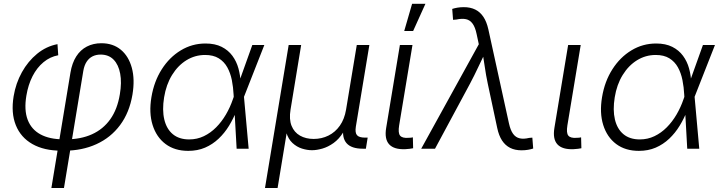

<svg xmlns="http://www.w3.org/2000/svg" viewBox="-20 -773 3739 998"><path d="M247.1 204.1 346.2 -395.5Q354.5 -445.3 376.2 -479.5Q397.9 -513.7 431.4 -531Q464.8 -548.3 506.8 -548.3Q567.4 -548.3 608.2 -514.4Q648.9 -480.5 665.3 -420.2Q681.6 -359.9 668.5 -281.2Q652.8 -188 604.2 -122.8Q555.7 -57.6 481.2 -23.7Q406.7 10.3 314 10.3H299.3Q209 10.3 148.4 -24.2Q87.9 -58.6 62.3 -122.1Q36.6 -185.5 50.8 -272.5Q62 -340.3 93.8 -397.5Q125.5 -454.6 172.9 -493.4Q220.2 -532.2 278.8 -543.5L282.7 -485.8Q240.2 -478 206.1 -449.7Q171.9 -421.4 149.2 -377Q126.5 -332.5 117.2 -276.4Q104.5 -201.2 123.8 -150.6Q143.1 -100.1 190.4 -74.5Q237.8 -48.8 309.6 -48.8H324.2Q399.9 -48.8 458 -75Q516.1 -101.1 553.2 -153.1Q590.3 -205.1 603 -283.2Q613.3 -343.8 604.7 -390.1Q596.2 -436.5 570.6 -462.9Q544.9 -489.3 502.9 -489.3Q479.5 -489.3 460.9 -480Q442.4 -470.7 430.2 -451.9Q418 -433.1 413.1 -404.8L312.5 204.1Z M958.5 11.2Q888.2 11.2 840.6 -24.4Q793 -60.1 773.2 -123.3Q753.4 -186.5 767.1 -268.1Q780.8 -350.1 820.8 -412.8Q860.8 -475.6 919.7 -511.2Q978.5 -546.9 1048.3 -546.9Q1097.7 -546.9 1132.1 -529.5Q1166.5 -512.2 1188 -482.9Q1209.5 -453.6 1219.5 -417Q1229.5 -380.4 1231 -340.8H1253.4L1248 -271.5L1272.5 0H1210L1194.3 -280.3Q1192.4 -319.8 1185.1 -356.7Q1177.7 -393.6 1161.4 -423.1Q1145 -452.6 1116.9 -470Q1088.9 -487.3 1045.9 -487.3Q993.7 -487.3 949.2 -460Q904.8 -432.6 874.3 -383.1Q843.8 -333.5 833 -267.1Q822.3 -201.2 834 -151.9Q845.7 -102.5 878.4 -75.4Q911.1 -48.3 963.4 -48.3Q1004.4 -48.3 1039.6 -65.2Q1074.7 -82 1103.5 -111.1Q1132.3 -140.1 1154.3 -177.7Q1176.3 -215.3 1190.4 -256.8L1291.5 -539.1H1354L1247.6 -268.1L1230.5 -199.7H1210.4Q1193.8 -157.7 1170.7 -119.6Q1147.5 -81.5 1116.2 -52Q1085 -22.5 1045.9 -5.6Q1006.8 11.2 958.5 11.2Z M1357.4 204.1 1480.5 -539.1H1545.4L1490.2 -203.1Q1481.9 -152.8 1495.6 -118.9Q1509.3 -85 1539.6 -67.9Q1569.8 -50.8 1610.4 -50.8Q1652.3 -50.8 1687.5 -68.4Q1722.7 -85.9 1746.6 -119.9Q1770.5 -153.8 1778.8 -203.1L1834.5 -539.1H1899.9L1829.6 -114.3Q1824.7 -83 1835.7 -70.3Q1846.7 -57.6 1877.9 -57.6H1891.1L1881.8 0H1866.7Q1806.6 0 1781.5 -28.6Q1756.3 -57.1 1765.6 -113.8L1775.4 -174.3H1794.9Q1786.1 -121.1 1764.4 -85.7Q1742.7 -50.3 1714.1 -29.8Q1685.5 -9.3 1655.8 -0.7Q1626 7.8 1601.6 7.8Q1576.7 7.8 1549.6 -0.7Q1522.5 -9.3 1500.2 -29.8Q1478 -50.3 1467.8 -85.7Q1457.5 -121.1 1466.3 -174.3H1485.4L1422.9 204.1Z M2086.9 2.4Q2028.3 4.9 2002.9 -22.7Q1977.5 -50.3 1987.3 -108.4L2058.6 -539.1H2124L2054.7 -121.1Q2048.3 -82 2059.6 -68.1Q2070.8 -54.2 2102.5 -56.6Q2111.8 -57.1 2116.5 -57.4Q2121.1 -57.6 2126 -59.1L2127.4 -2.4Q2120.1 -1 2109.4 0.5Q2098.6 2 2086.9 2.4ZM2081.1 -611.8 2122.1 -753.4H2191.4L2127.4 -611.8Z M2169.4 0 2468.8 -543 2457.5 -595.7Q2450.2 -631.3 2436.5 -650.1Q2422.9 -668.9 2402.1 -673.3Q2381.3 -677.7 2352.1 -671.4L2335 -669.9L2330.6 -726.6Q2342.3 -730.5 2357.7 -733.2Q2373 -735.8 2391.1 -735.8Q2424.8 -735.8 2450.2 -723.4Q2475.6 -710.9 2492.7 -685.3Q2509.8 -659.7 2518.6 -619.6L2625.5 -131.8Q2633.3 -96.2 2647 -77.4Q2660.6 -58.6 2681.4 -54Q2702.1 -49.3 2730.5 -56.2L2747.1 -57.6L2751.5 -1Q2740.2 2.9 2724.6 5.6Q2709 8.3 2690.9 8.3Q2656.7 8.3 2631.6 -4.4Q2606.4 -17.1 2589.6 -42.7Q2572.8 -68.4 2564.5 -107.9L2515.6 -336.9Q2505.9 -382.3 2499.8 -426Q2493.7 -469.7 2486.3 -512.7H2508.3Q2487.3 -470.2 2466.8 -426Q2446.3 -381.8 2422.4 -336.9L2241.2 0Z M2961.4 2.4Q2902.8 4.9 2877.4 -22.7Q2852.1 -50.3 2861.8 -108.4L2933.1 -539.1H2998.5L2929.2 -121.1Q2922.9 -82 2934.1 -68.1Q2945.3 -54.2 2977.1 -56.6Q2986.3 -57.1 2991 -57.4Q2995.6 -57.6 3000.5 -59.1L3002 -2.4Q2994.6 -1 2983.9 0.5Q2973.1 2 2961.4 2.4Z M3300.8 11.2Q3230.5 11.2 3182.9 -24.4Q3135.3 -60.1 3115.5 -123.3Q3095.7 -186.5 3109.4 -268.1Q3123 -350.1 3163.1 -412.8Q3203.1 -475.6 3262 -511.2Q3320.8 -546.9 3390.6 -546.9Q3439.9 -546.9 3474.4 -529.5Q3508.8 -512.2 3530.3 -482.9Q3551.8 -453.6 3561.8 -417Q3571.8 -380.4 3573.2 -340.8H3595.7L3590.3 -271.5L3614.7 0H3552.2L3536.6 -280.3Q3534.7 -319.8 3527.3 -356.7Q3520 -393.6 3503.7 -423.1Q3487.3 -452.6 3459.2 -470Q3431.2 -487.3 3388.2 -487.3Q3335.9 -487.3 3291.5 -460Q3247.1 -432.6 3216.6 -383.1Q3186 -333.5 3175.3 -267.1Q3164.6 -201.2 3176.3 -151.9Q3188 -102.5 3220.7 -75.4Q3253.4 -48.3 3305.7 -48.3Q3346.7 -48.3 3381.8 -65.2Q3417 -82 3445.8 -111.1Q3474.6 -140.1 3496.6 -177.7Q3518.6 -215.3 3532.7 -256.8L3633.8 -539.1H3696.3L3589.8 -268.1L3572.8 -199.7H3552.7Q3536.1 -157.7 3512.9 -119.6Q3489.7 -81.5 3458.5 -52Q3427.2 -22.5 3388.2 -5.6Q3349.1 11.2 3300.8 11.2Z"/></svg>

Font: Inter 18pt Light
Style: Italic
Weight: 300
Italic angle: -9.3988°
Designer: Rasmus Andersson
Foundry: rsms
Version: Version 4.001;git-66647c0bb